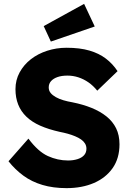

<svg xmlns="http://www.w3.org/2000/svg" viewBox="-20 -963 674 993"><path d="M24 -129 127 -246Q177 -179 227.5 -156Q278 -133 332 -133Q359 -133 381 -140Q403 -147 415 -160.5Q427 -174 427 -194Q427 -209 419.5 -221Q412 -233 399 -242Q386 -251 368 -258.5Q350 -266 330 -271.5Q310 -277 289 -281Q231 -294 188 -313Q145 -332 116.5 -359.5Q88 -387 74 -422.5Q60 -458 60 -502Q60 -549 81.5 -588.5Q103 -628 139.5 -656.5Q176 -685 224 -700.5Q272 -716 324 -716Q393 -716 442.5 -701.5Q492 -687 527.5 -660Q563 -633 588 -595L483 -494Q462 -520 437.5 -537Q413 -554 385.5 -563Q358 -572 329 -572Q299 -572 277.5 -564.5Q256 -557 244 -543.5Q232 -530 232 -511Q232 -494 242 -482Q252 -470 269 -460.5Q286 -451 308 -444.5Q330 -438 354 -434Q409 -423 453.5 -405Q498 -387 530.5 -361Q563 -335 580.5 -299.5Q598 -264 598 -217Q598 -144 562.5 -93.5Q527 -43 465.5 -16.5Q404 10 324 10Q255 10 199.5 -6.5Q144 -23 101 -54.5Q58 -86 24 -129ZM243 -748 206 -828 415 -943 470 -826Z"/></svg>

Font: Our Lexend
Style: Bold
Weight: 700
Designer: Bonnie Shaver-Troup, Thomas Jockin
Foundry: Lexend
Version: Version 1.007